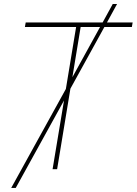

<svg xmlns="http://www.w3.org/2000/svg" viewBox="-20 -839 678 952"><path d="M35.6 92.8 306.6 -397.9 357.4 -705.1H103.5L107.4 -727.5H488.8L539.1 -819.3H560.5L510.3 -727.5H637.7L633.8 -705.1H497.6L329.1 -399.4L263.2 0H240.7L297.4 -340.8L58.1 92.8ZM338.9 -456.1 476.1 -705.1H379.9Z"/></svg>

Font: Inter Display Thin
Style: Italic
Weight: 100
Italic angle: -9.39999°
Designer: Rasmus Andersson
Foundry: rsms
Version: Version 4.000;git-a52131595